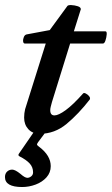

<svg xmlns="http://www.w3.org/2000/svg" viewBox="-38 -525 449 772"><path d="M122 13Q93 13 76 -5.5Q59 -24 59 -52Q59 -61 60 -69.5Q61 -78 63 -86L146 -350H62Q56 -350 55 -358.5Q54 -367 58 -376.5Q62 -386 71 -387L162 -404L233 -501Q236 -505 249 -504.5Q262 -504 274.5 -500Q287 -496 287 -488L259 -399H386Q392 -399 391 -386.5Q390 -374 386 -362Q382 -350 376 -350H244L171 -115Q168 -104 166 -96Q164 -88 164 -82Q164 -61 181 -61Q197 -61 226 -82Q255 -103 296 -149Q299 -153 307 -149Q315 -145 320.5 -138Q326 -131 323 -125Q278 -67 230 -27Q182 13 122 13ZM51 227Q-18 227 -18 187Q-18 173 -9.5 165Q-1 157 11 157Q23 157 44 174Q62 190 72 190Q80 190 87.5 184Q95 178 95 168Q95 147 81 132Q67 117 41 104Q33 100 38 93L102 0H150L115 47Q110 54 111 57Q112 60 119 65Q143 83 154.5 102.5Q166 122 166 143Q166 169 149 188Q132 207 105.5 217Q79 227 51 227Z"/></svg>

Font: Junicode SmExp
Style: Bold Italic
Weight: 700
Width: 6
Italic angle: -11°
Designer: Peter S. Baker
Version: Version 2.205; ttfautohint (v1.8.4)